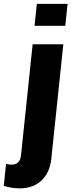

<svg xmlns="http://www.w3.org/2000/svg" viewBox="-73 -810 374 1006"><path d="M107.9 -674.8 120.1 -789.6H281.2L269 -674.8ZM-53.2 164.1 -41.5 48.8Q-23.9 52.7 -12.7 52.7Q32.2 52.7 37.1 3.4L98.1 -578.1H258.8L195.8 22.5Q188.5 92.8 145.3 134.8Q102.1 176.8 30.3 176.8Q-10.3 176.8 -53.2 164.1Z"/></svg>

Font: Oswald
Style: Bold
Weight: 700
Designer: Vernon Adams
Foundry: Vernon Adams
Version: 3.0; ttfautohint (v0.94.23-7a4d-dirty) -l 8 -r 50 -G 200 -x 